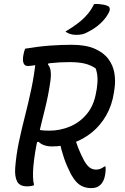

<svg xmlns="http://www.w3.org/2000/svg" viewBox="-20 -950 640 986"><path d="M358 -262Q369 -223 381.5 -191Q394 -159 412 -125Q425 -102 439.5 -90.5Q454 -79 474 -79Q486 -79 496.5 -83.5Q507 -88 516 -95H522Q523 -85 522.5 -74.5Q522 -64 520 -53Q517 -35 511 -22.5Q505 -10 497 -2Q488 7 476.5 11.5Q465 16 449 16Q426 16 407 8.5Q388 1 373 -15Q358 -31 344 -56Q323 -97 309 -137.5Q295 -178 285 -226ZM109 -700Q181 -712 238.5 -716Q296 -720 348 -720Q420 -720 466 -700Q512 -680 536.5 -647Q561 -614 567.5 -574Q574 -534 568 -495L565 -474Q555 -409 525.5 -357.5Q496 -306 452.5 -270.5Q409 -235 356.5 -216.5Q304 -198 248 -198Q225 -198 207.5 -204Q190 -210 178 -222L144 -214L161 -291Q175 -284 190 -281.5Q205 -279 234 -279Q289 -279 340 -300.5Q391 -322 427 -366Q463 -410 474 -478L477 -494Q482 -527 480.5 -552.5Q479 -578 471 -599Q446 -616 415 -623.5Q384 -631 337 -631Q287 -631 242 -626Q197 -621 166 -616Q135 -611 123 -611Q107 -611 101 -625.5Q95 -640 100 -667Q102 -677 104 -685Q106 -693 109 -700ZM155 1Q147 4 138 5.5Q129 7 119 7Q81 7 68 -18Q55 -43 58 -87Q63 -154 77 -220.5Q91 -287 108.5 -355Q126 -423 141 -494Q156 -565 164 -642L242 -651L226 -619Q237 -607 240 -586Q243 -565 239 -535Q229 -462 210.5 -389Q192 -316 175 -242Q158 -168 151 -92Q149 -66 149.5 -42.5Q150 -19 155 1ZM463 -929Q477 -930 489 -929Q501 -928 511.5 -926Q522 -924 532 -920Q542 -916 543.5 -906.5Q545 -897 539 -886Q531 -870 520 -856Q509 -842 495 -829Q481 -816 464.5 -805Q448 -794 430 -785Q416 -777 402.5 -774Q389 -771 372 -771Q360 -771 350.5 -773Q341 -775 332.5 -778.5Q324 -782 316 -788Q352 -809 380 -830.5Q408 -852 429 -876.5Q450 -901 463 -929Z"/></svg>

Font: Rec Mono Duotone
Style: Italic
Weight: 400
Italic angle: -10°
Monospace: yes
Version: Version 1.085; ttfautohint (v1.8.4.7-5d5b)